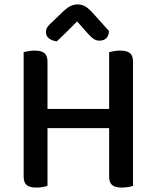

<svg xmlns="http://www.w3.org/2000/svg" viewBox="-20 -843 692 869"><path d="M474 -607Q481 -609 495 -611.5Q509 -614 524 -614Q553 -614 567.5 -603Q582 -592 582 -564V-2Q574 1 560.5 3.5Q547 6 532 6Q501 6 487.5 -5.5Q474 -17 474 -44V-263H195V-2Q187 1 174 3.5Q161 6 145 6Q114 6 100.5 -5.5Q87 -17 87 -44V-607Q95 -609 108.5 -611.5Q122 -614 137 -614Q166 -614 180.5 -603Q195 -592 195 -564V-350H474ZM329 -746Q310 -727 286.5 -703.5Q263 -680 237 -656Q216 -658 202 -669Q188 -680 188 -697Q188 -712 196 -722.5Q204 -733 220 -747L271 -796Q301 -823 330 -823Q349 -823 363 -815.5Q377 -808 392 -793L473 -703Q473 -682 461.5 -670.5Q450 -659 430 -659Q416 -659 404.5 -666.5Q393 -674 376 -693Z"/></svg>

Font: Baloo Chettan 2 Medium
Style: Regular
Weight: 500
Designer: Maithili Shingre, Unnati Kotecha and Ek Type
Foundry: Ek Type
Version: Version 1.640;hotconv 1.0.111;makeotfexe 2.5.65597; ttfautoh